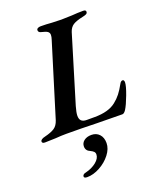

<svg xmlns="http://www.w3.org/2000/svg" viewBox="-200 -756 948 1143"><g transform="rotate(-20 274.0 -184.5)"><path d="M-32 -7Q-32 -14 -24 -19.5Q-16 -25 -2 -28Q39 -38 60 -52Q81 -66 91 -97L232 -555Q238 -573 238 -585Q238 -599 227.5 -606.5Q217 -614 190 -620Q170 -624 172 -641Q173 -647 180.5 -650.5Q188 -654 198 -654Q234 -654 267 -651Q307 -649 327 -649Q347 -649 395 -651Q431 -654 467 -654Q486 -654 484 -640Q483 -632 475 -628Q467 -624 452 -621Q409 -612 389 -599Q369 -586 360 -558L232 -136Q221 -98 221 -78Q221 -56 232 -46Q243 -36 265 -36H315Q404 -36 451 -74Q474 -92 491.5 -114.5Q509 -137 527 -170Q535 -185 546 -185Q551 -185 553.5 -180.5Q556 -176 556 -169Q556 -147 535.5 -92.5Q515 -38 499 -13Q487 5 476 5Q436 5 316 3Q216 0 122 0Q89 0 54 3Q8 5 -14 5Q-32 5 -32 -7ZM132 274Q132 268 137 263Q142 258 153 256Q194 246 221.5 223.5Q249 201 249 176Q249 165 242 158Q235 151 222 145Q195 134 195 107Q195 85 213 71Q231 57 260 57Q291 57 310 77.5Q329 98 329 133Q329 169 301.5 204.5Q274 240 232.5 262.5Q191 285 152 285Q132 285 132 274Z"/></g></svg>

Font: EB Garamond SemiBold
Style: Italic
Weight: 600
Italic angle: -17.2°
Designer: Georg Duffner and Octavio Pardo
Foundry: Georg Duffner
Version: Version 1.000